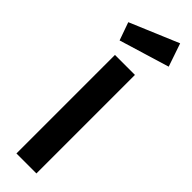

<svg xmlns="http://www.w3.org/2000/svg" viewBox="-318 -941 937 937"><g transform="rotate(45 150.0 -472.5)"><path d="M74 0V-680H212V0ZM40 -746 7 -839 259 -945 300 -825Z"/></g></svg>

Font: Titillium Web
Style: Bold
Weight: 700
Designer: Mohamed Gaber, Accademia di Belle Arti di Urbino
Foundry: Kief Type Foundry, Accademia di Belle Arti di Urbino
Version: Version 3.000